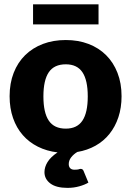

<svg xmlns="http://www.w3.org/2000/svg" viewBox="-20 -716 621 909"><path d="M361.5 83.5Q372 83.5 375.5 93L398.5 148.5Q381 159 355 166.2Q329 173.5 299.5 173.5Q246 173.5 218.2 152.5Q190.5 131.5 190.5 99Q190.5 75 205.2 51Q220 27 252.5 5.5Q201.5 -0.5 159.5 -21.5Q117.5 -42.5 87.8 -76.5Q58 -110.5 41.8 -157Q25.5 -203.5 25.5 -260.5Q25.5 -322 44.8 -371.2Q64 -420.5 99.2 -455Q134.5 -489.5 183.2 -508Q232 -526.5 291.5 -526.5Q350.5 -526.5 399 -508Q447.5 -489.5 482.2 -455Q517 -420.5 536.2 -371.2Q555.5 -322 555.5 -260.5Q555.5 -206 540.5 -161Q525.5 -116 498.2 -82Q471 -48 432.2 -26.2Q393.5 -4.5 346 3.5Q328.5 14 317 28.8Q305.5 43.5 305.5 61Q305.5 73 312.2 80.2Q319 87.5 332.5 87.5Q340 87.5 344.5 87Q349 86.5 352 85.8Q355 85 357 84.2Q359 83.5 361.5 83.5ZM291.5 -107Q345 -107 370.2 -144.8Q395.5 -182.5 395.5 -259.5Q395.5 -336.5 370.2 -374Q345 -411.5 291.5 -411.5Q236.5 -411.5 211 -374Q185.5 -336.5 185.5 -259.5Q185.5 -182.5 211 -144.8Q236.5 -107 291.5 -107ZM136.5 -695.5H446.5V-600.5H136.5Z"/></svg>

Font: Lato Black
Style: Regular
Weight: 900
Designer: Lukasz Dziedzic
Foundry: tyPoland Lukasz Dziedzic
Version: Version 2.007; 2014-02-27